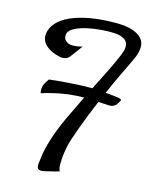

<svg xmlns="http://www.w3.org/2000/svg" viewBox="-133 -819 852 1084"><g transform="rotate(15 293.0 -276.5)"><path d="M374 -343.8Q394.5 -384.8 415 -425.3Q435.5 -465.8 452.1 -501Q468.8 -536.1 480.5 -564Q492.2 -591.8 494.1 -608.4Q496.1 -626 491.2 -638.7Q486.3 -651.4 475.1 -659.2Q463.9 -667 448.7 -671.4Q433.6 -675.8 415 -676.8Q382.8 -678.7 338.4 -675.3Q293.9 -671.9 252.9 -662.6Q211.9 -653.3 182.1 -636.7Q152.3 -620.1 150.4 -595.7Q149.4 -582 155.3 -571.3Q160.2 -562.5 173.3 -554.7Q186.5 -546.9 212.9 -548.8Q217.8 -548.8 224.6 -549.8Q230.5 -550.8 239.3 -552.2Q248 -553.7 259.8 -556.6L211.9 -492.2Q198.2 -472.7 182.6 -468.8Q167 -464.8 154.3 -466.8Q147.5 -467.8 127.4 -473.6Q107.4 -479.5 87.4 -491.2Q67.4 -502.9 52.7 -522.9Q38.1 -543 41 -573.2Q44.9 -608.4 71.3 -638.2Q97.7 -668 145 -689.5Q192.4 -710.9 258.3 -722.7Q324.2 -734.4 407.2 -734.4Q469.7 -734.4 506.8 -721.2Q543.9 -708 561 -687Q578.1 -666 577.6 -638.2Q577.1 -610.4 565.4 -581.1Q559.6 -567.4 548.3 -543.5Q537.1 -519.5 521.5 -487.8Q505.9 -456.1 488.3 -418Q470.7 -379.9 453.1 -338.9Q479.5 -336.9 501.5 -334Q523.4 -331.1 536.1 -329.1Q550.8 -325.2 545.9 -316.4Q537.1 -298.8 528.8 -290Q520.5 -281.2 510.7 -277.8Q501 -274.4 489.3 -274.9Q477.5 -275.4 462.9 -276.4Q454.1 -276.4 445.3 -276.9Q436.5 -277.3 426.8 -278.3Q408.2 -234.4 391.1 -191.4Q374 -148.4 359.9 -109.9Q345.7 -71.3 335 -39.1Q324.2 -6.8 320.3 14.6Q314.5 44.9 311.5 71.3Q309.6 93.8 309.6 118.2Q309.6 142.6 317.4 157.2Q296.9 163.1 281.7 167Q266.6 170.9 255.9 172.9Q244.1 175.8 236.3 177.7Q209 184.6 197.8 176.3Q186.5 168 191.4 136.7Q193.4 115.2 197.8 88.4Q202.1 61.5 211.4 27.8Q220.7 -5.9 235.8 -47.4Q251 -88.9 274.4 -139.6Q288.1 -168.9 305.7 -204.6Q323.2 -240.2 342.8 -281.2Q299.8 -281.2 250 -275.4Q222.7 -271.5 196.3 -266.6Q173.8 -261.7 147.9 -255.4Q122.1 -249 99.6 -241.2Q96.7 -249 96.2 -256.8Q95.7 -264.6 96.7 -271.5Q97.7 -278.3 99.6 -285.2Q101.6 -292 105.5 -298.8Q111.3 -310.5 124 -328.1Q169.9 -334 211.9 -336.9Q253.9 -339.8 286.1 -341.8Q324.2 -343.8 357.4 -343.8Q362.3 -344.7 365.7 -344.2Q369.1 -343.8 374 -343.8Z"/></g></svg>

Font: Satisfy
Style: Regular
Weight: 400
Designer: Font Diner, Inc
Foundry: Font Diner, Inc
Version: Version 1.001